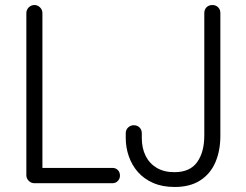

<svg xmlns="http://www.w3.org/2000/svg" viewBox="-20 -730 982 765"><path d="M117 0Q104 0 94.5 -9.5Q85 -19 85 -32V-678Q85 -691 94.5 -700.5Q104 -710 117 -710Q130 -710 139.5 -700.5Q149 -691 149 -678V-61H428Q441 -61 449.5 -52.5Q458 -44 458 -30Q458 -18 449.5 -9Q441 0 428 0ZM676 15Q627 15 590.5 -1Q554 -17 530 -44Q506 -71 493.5 -106.5Q481 -142 481 -180V-199Q481 -213 490.5 -222Q500 -231 513 -231Q527 -231 536 -222Q545 -213 545 -199V-180Q545 -140 560 -109.5Q575 -79 604 -61.5Q633 -44 675 -44Q737 -44 765.5 -84Q794 -124 794 -190V-678Q794 -692 803 -701Q812 -710 826 -710Q840 -710 849 -701Q858 -692 858 -678V-189Q858 -129 838 -83Q818 -37 777.5 -11Q737 15 676 15Z"/></svg>

Font: National Park Light
Style: Regular
Weight: 300
Designer: Andrea Herstowski, Ben Hoepner
Version: Version 1.009